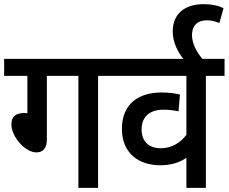

<svg xmlns="http://www.w3.org/2000/svg" viewBox="-20 -906 1103 926"><path d="M206 -540H358V0H453V-540H543V-622H0V-540H112V-360L98 -361C50 -361 35 -339 35 -306C35 -246 102 -171 155 -171C189 -171 206 -193 206 -233Z M1063 -540V-622H530V-540H879V-256C851 -217 805 -191 757 -191C696 -191 663 -225 663 -282C663 -346 705 -377 769 -377C795 -377 818 -374 841 -369L848 -450C823 -456 793 -460 760 -460C645 -460 568 -403 568 -284C568 -169 647 -109 753 -109C802 -109 845 -121 879 -145V0H973V-540Z M870 -615H962C927 -655 906 -696 906 -737C906 -781 931 -808 977 -808C999 -808 1018 -803 1038 -795L1058 -866C1034 -879 1001 -886 962 -886C874 -886 813 -842 813 -754C813 -701 839 -651 870 -615Z"/></svg>

Font: Noto Sans Devanagari SemiCondensed Medium
Style: Regular
Weight: 500
Width: 4
Designer: Jelle Bosma - Monotype Design Team
Foundry: Monotype Imaging Inc.
Version: Version 2.004